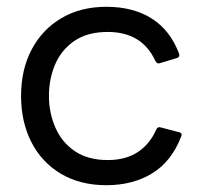

<svg xmlns="http://www.w3.org/2000/svg" viewBox="-20 -535 589 565"><path d="M293 10Q216 10 159.5 -23.5Q103 -57 72.5 -116.5Q42 -176 42 -253Q42 -330 73 -389Q104 -448 160.5 -481.5Q217 -515 293 -515Q372 -515 426.5 -480.5Q481 -446 507 -377Q510 -367 500 -364L450 -349Q442 -346 437 -356Q398 -441 297 -441Q238 -441 199.5 -415Q161 -389 142.5 -346Q124 -303 124 -253Q124 -203 143 -159.5Q162 -116 200.5 -90Q239 -64 297 -64Q350 -64 385.5 -87.5Q421 -111 440 -154Q444 -163 453 -160L507 -146Q518 -143 513 -133Q485 -60 428 -25Q371 10 293 10Z"/></svg>

Font: LINE Seed Sans
Style: Regular
Weight: 400
Designer: LINE VX Design & Dalton Maag Ltd & Sandoll Inc
Foundry: Dalton Maag Ltd
Version: Version 1.003